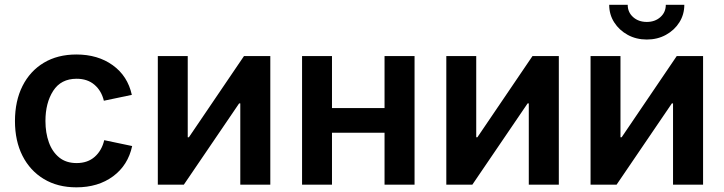

<svg xmlns="http://www.w3.org/2000/svg" viewBox="-20 -784 3072 815"><path d="M304.2 11.2Q224.6 11.2 166 -24.2Q107.4 -59.6 75.4 -122.8Q43.5 -186 43.5 -270Q43.5 -355 75.4 -418.7Q107.4 -482.4 166 -517.6Q224.6 -552.7 304.2 -552.7Q395.5 -552.7 458.7 -507.1Q522 -461.4 539.6 -381.3L420.9 -356.4Q410.6 -398.9 380.9 -424.3Q351.1 -449.7 305.2 -449.7Q238.8 -449.7 205.8 -398.4Q172.9 -347.2 172.9 -270.5Q172.9 -220.2 187.5 -179.7Q202.1 -139.2 231.4 -115.5Q260.7 -91.8 305.2 -91.8Q352.1 -91.8 382.1 -118.4Q412.1 -145 422.4 -189L541 -164.1Q523.4 -82.5 460 -35.6Q396.5 11.2 304.2 11.2Z M1127.4 0H1000V-345.2H995.1L760.3 0H649.9V-545.9H776.9V-201.2H781.7L1015.6 -545.9H1127.4Z M1389.2 -545.9V-325.2H1612.3V-545.9H1739.7V0H1612.3V-220.7H1389.2V0H1262.2V-545.9Z M2352.1 0H2224.6V-345.2H2219.7L1984.9 0H1874.5V-545.9H2001.5V-201.2H2006.3L2240.2 -545.9H2352.1Z M2964.4 0H2836.9V-345.2H2832L2597.2 0H2486.8V-545.9H2613.8V-201.2H2618.7L2852.5 -545.9H2964.4ZM2725.6 -616.2Q2680.7 -616.2 2644.5 -636Q2608.4 -655.8 2587.2 -689Q2565.9 -722.2 2565.9 -763.7H2644.5Q2644.5 -731.9 2667.5 -711.4Q2690.4 -690.9 2725.6 -690.9Q2760.3 -690.9 2783.2 -711.4Q2806.2 -731.9 2806.2 -763.7H2884.8Q2884.8 -722.7 2863.8 -689.2Q2842.8 -655.8 2806.6 -636Q2770.5 -616.2 2725.6 -616.2Z"/></svg>

Font: Inter-SemiBold
Style: Regular
Weight: 600
Designer: Rasmus Andersson
Foundry: rsms
Version: Version 4.000;git-a52131595